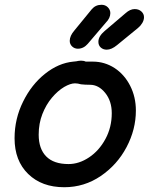

<svg xmlns="http://www.w3.org/2000/svg" viewBox="-20 -784 627 804"><path d="M249 0Q333 0 402 -47Q471 -94 510 -168Q549 -242 549 -321Q549 -378 525 -425Q501 -472 460 -499Q418 -526 369 -526H339Q331 -530 319 -530Q314 -530 308 -529Q301 -527 287 -526Q225 -520 168.5 -475Q112 -430 77 -359Q41 -287 41 -205Q41 -111 98 -55.5Q155 0 249 0ZM267 -97Q205 -97 173.5 -129Q142 -161 142 -220Q142 -267 157.5 -306.5Q173 -346 197.5 -375Q222 -404 249 -420Q275 -435 294 -435Q300 -435 306 -434Q312 -432 319 -431Q335 -429 357 -429Q393 -429 420.5 -395Q448 -361 448 -310Q448 -251 421.5 -202Q395 -153 353 -125Q311 -97 267 -97ZM427 -576Q447 -576 470 -595L558 -667Q569 -676 576 -688Q583 -700 583 -712Q583 -726 572 -736Q561 -746 544 -746Q525 -746 506 -729L418 -654Q392 -632 392 -609Q392 -594 402 -585Q412 -576 427 -576ZM306 -580Q330 -580 348 -601L423 -689Q442 -708 442 -729Q442 -743 431.5 -753.5Q421 -764 405 -764Q380 -764 364 -745L292 -657Q272 -634 272 -613Q272 -599 282 -589.5Q292 -580 306 -580Z"/></svg>

Font: Balsamiq Sans
Style: Italic
Weight: 400
Italic angle: -12°
Designer: Michael Angeles
Foundry: Balsamiq SRL
Version: Version 1.020; ttfautohint (v1.8.4.7-5d5b);gftools[0.9.26]